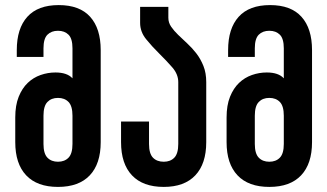

<svg xmlns="http://www.w3.org/2000/svg" viewBox="-20 -728 1287 755"><path d="M265 -273Q265 -311 249.5 -327Q234 -343 208 -343Q182 -343 166.5 -327Q151 -311 151 -273V-162Q151 -124 166.5 -108Q182 -92 208 -92Q234 -92 249.5 -108Q265 -124 265 -162ZM211 -708Q293 -708 334.5 -662Q376 -616 376 -531V-169Q376 -84 333 -38.5Q290 7 208 7Q126 7 83 -38.5Q40 -84 40 -169V-266Q40 -314 53.5 -347.5Q67 -381 89 -402Q111 -423 139.5 -433Q168 -443 198 -443Q244 -443 265 -420V-538Q265 -576 249.5 -591.5Q234 -607 208 -607Q182 -607 166.5 -591.5Q151 -576 151 -538V-504H46V-531Q46 -616 87.5 -662Q129 -708 211 -708Z M642 -658Q642 -639 653 -623Q664 -607 680.5 -591Q697 -575 716.5 -557Q736 -539 752.5 -517.5Q769 -496 780 -468.5Q791 -441 791 -405V-169Q791 -84 748 -38.5Q705 7 624 7Q542 7 499 -38.5Q456 -84 456 -169V-250H566V-162Q566 -124 581.5 -108Q597 -92 624 -92Q650 -92 665.5 -108Q681 -124 681 -162V-405Q681 -436 657.5 -463Q634 -490 606 -517.5Q578 -545 554.5 -574Q531 -603 531 -638V-701H642Z M1096 -273Q1096 -311 1080.5 -327Q1065 -343 1039 -343Q1013 -343 997.5 -327Q982 -311 982 -273V-162Q982 -124 997.5 -108Q1013 -92 1039 -92Q1065 -92 1080.5 -108Q1096 -124 1096 -162ZM1042 -708Q1124 -708 1165.5 -662Q1207 -616 1207 -531V-169Q1207 -84 1164 -38.5Q1121 7 1039 7Q957 7 914 -38.5Q871 -84 871 -169V-266Q871 -314 884.5 -347.5Q898 -381 920 -402Q942 -423 970.5 -433Q999 -443 1029 -443Q1075 -443 1096 -420V-538Q1096 -576 1080.5 -591.5Q1065 -607 1039 -607Q1013 -607 997.5 -591.5Q982 -576 982 -538V-504H877V-531Q877 -616 918.5 -662Q960 -708 1042 -708Z"/></svg>

Font: Bebas Neue Bold
Style: Regular
Weight: 700
Designer: Ryoichi Tsunekawa & LGV (GE)
Foundry: Free Software Foundation, Inc.
Version: Version 1.003 August 13, 2016